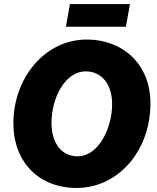

<svg xmlns="http://www.w3.org/2000/svg" viewBox="-20 -911 775 947"><path d="M358 16C560 16 722 -163 722 -402C722 -595 585 -716 408 -716C201 -716 46 -526 46 -303C46 -112 171 16 358 16ZM363 -140C285 -140 234 -203 234 -305C234 -431 303 -559 402 -559C484 -559 533 -493 533 -397C533 -279 466 -140 363 -140ZM305 -779H601L621 -891H325Z"/></svg>

Font: Fixel Text 20240404 ExtraBold
Style: Italic
Weight: 800
Width: 4
Italic angle: -10°
Designer: AlfaBravo + MacPaw
Foundry: Kyrylo Tkachov, Marchela Mozhyna, Serhii Makarenko, Maria Weinstein, Zakhar Kryvoshyya
Version: Version 1.211;Glyphs 3.2 (3225)